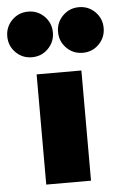

<svg xmlns="http://www.w3.org/2000/svg" viewBox="-101 -770 513 808"><g transform="rotate(-5 155.5 -366.0)"><path d="M61.4 -465.5H250.5V0H61.4ZM194.8 -567.3Q166.8 -595.5 166.8 -635.5Q166.8 -675.5 194.8 -703.6Q222.7 -731.8 263.2 -731.8Q303.6 -731.8 331.6 -703.6Q359.5 -675.5 359.5 -635.5Q359.5 -595.5 331.6 -567.3Q303.6 -539.1 263.2 -539.1Q222.7 -539.1 194.8 -567.3ZM117 -567.3Q89.1 -539.1 48.6 -539.1Q8.2 -539.1 -19.8 -567.3Q-47.7 -595.5 -47.7 -635.5Q-47.7 -675.5 -19.8 -703.6Q8.2 -731.8 48.6 -731.8Q89.1 -731.8 117 -703.6Q145 -675.5 145 -635.5Q145 -595.5 117 -567.3Z"/></g></svg>

Font: Spartan MB Black
Style: Regular
Weight: 900
Designer: Matt Bailey, Mirko Velimirovic
Foundry: Matt Bailey
Version: Version 1.005